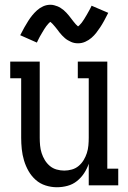

<svg xmlns="http://www.w3.org/2000/svg" viewBox="-20 -779 540 807"><path d="M219 8Q195 8 171.5 0.5Q148 -7 130 -23Q112 -39 100 -60Q88 -81 81 -104.5Q74 -128 71.5 -152Q69 -176 69 -200V-450H23V-520H147V-200Q147 -184 148.5 -167.5Q150 -151 155 -135.5Q160 -120 168.5 -106Q177 -92 189.5 -81.5Q202 -71 218 -66.5Q234 -62 250 -62Q266 -62 282 -66.5Q298 -71 310.5 -81.5Q323 -92 331.5 -106Q340 -120 345 -135.5Q350 -151 351.5 -167.5Q353 -184 353 -200V-450H307V-520H431V-70H477V0H353V-91Q346 -70 333.5 -51Q321 -32 303.5 -18Q286 -4 264 2Q242 8 219 8ZM308 -597Q300 -597 292.5 -598.5Q285 -600 278.5 -603Q272 -606 265 -610Q258 -614 252.5 -619Q247 -624 241 -630Q235 -636 230.5 -642Q226 -648 221.5 -654Q217 -660 211.5 -666.5Q206 -673 201 -678.5Q196 -684 192 -687Q189 -685 187 -683.5Q185 -682 182 -678Q179 -674 177.5 -672.5Q176 -671 174.5 -669Q173 -667 171.5 -664.5Q170 -662 168 -659.5Q166 -657 164.5 -654Q163 -651 161 -648Q159 -645 157 -641.5Q155 -638 153 -634.5Q151 -631 148.5 -627Q146 -623 144 -618.5Q142 -614 139.5 -609.5Q137 -605 135 -600L65 -631Q74 -649 82.5 -664Q91 -679 99 -691.5Q107 -704 115.5 -714.5Q124 -725 135.5 -735.5Q147 -746 161.5 -752.5Q176 -759 192 -759Q200 -759 207.5 -757Q215 -755 221.5 -752.5Q228 -750 235 -745.5Q242 -741 247.5 -736.5Q253 -732 259 -725.5Q265 -719 269.5 -713.5Q274 -708 278.5 -702Q283 -696 288.5 -689Q294 -682 298.5 -677Q303 -672 308 -668Q311 -670 313 -672Q315 -674 318 -677.5Q321 -681 322.5 -682.5Q324 -684 325.5 -686.5Q327 -689 328.5 -691Q330 -693 332 -696Q334 -699 335.5 -701.5Q337 -704 339 -707.5Q341 -711 343 -714Q345 -717 347 -721Q349 -725 351.5 -729Q354 -733 356 -737Q358 -741 360.5 -745.5Q363 -750 365 -755L435 -725Q426 -707 417.5 -691.5Q409 -676 401 -664Q393 -652 384.5 -641Q376 -630 364.5 -620Q353 -610 338.5 -603.5Q324 -597 308 -597Z"/></svg>

Font: Iosevka Gothic
Style: Regular
Weight: 400
Monospace: yes
Designer: Belleve Invis
Foundry: Belleve Invis
Version: Version 15.5.1; ttfautohint (v1.8.4)